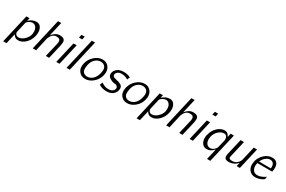

<svg xmlns="http://www.w3.org/2000/svg" viewBox="144 -2107 5483 3685"><g transform="rotate(30 2886.0 -264.0)"><path d="M39 166 185 -470H256L241 -405Q320 -478 410 -478Q484 -478 518 -408.5Q552 -339 529 -237Q505 -132 431.5 -62Q358 8 277 8Q232 8 204 -13.5Q176 -35 165 -62L112 166ZM230 -349Q230 -348 229 -346.5Q228 -345 227 -344V-340V-337L179 -130Q173 -99 192 -72Q214 -44 254 -44Q328 -44 396.5 -120Q465 -196 459 -283Q460 -343 431 -383Q402 -423 352 -423Q315 -423 275.5 -398Q236 -373 230 -349Z M598 0 757 -694H829L767 -427Q767 -426 766 -422Q765 -418 764.5 -414.5Q764 -411 763 -407L758 -380Q786 -421 830.5 -449.5Q875 -478 928 -478Q1039 -478 1043 -396Q1044 -371 1034 -313L961 1H888L961 -311Q974 -369 957 -397Q940 -425 880 -425Q786 -425 740 -299L672 0Z M1119 0 1228 -472H1299L1191 0ZM1263 -623 1279 -693H1350L1335 -623Z M1347 0 1507 -694H1578L1419 0Z M1591 -236Q1591 -239 1593 -245Q1617 -344 1698.5 -415Q1780 -486 1873 -486Q1964 -486 2014 -414.5Q2064 -343 2038 -237Q2015 -134 1933 -63.5Q1851 7 1758 7Q1667 7 1616.5 -61Q1566 -129 1591 -236ZM1667 -246 1668 -245Q1656 -191 1659 -150Q1664 -99 1697 -75Q1730 -51 1772 -51Q1837 -51 1891.5 -100Q1946 -149 1969 -247Q1992 -347 1955 -390Q1919 -432 1860 -432Q1796 -432 1741.5 -385Q1687 -338 1667 -246Z M2062 -39 2087 -102Q2162 -46 2242 -46Q2304 -46 2337 -74Q2370 -102 2371 -142Q2371 -161 2356 -176Q2341 -191 2321 -198Q2295 -198 2260.5 -206Q2226 -214 2188.5 -237Q2151 -260 2141 -294Q2132 -319 2139 -349Q2151 -405 2202.5 -444Q2254 -483 2343 -483Q2422 -483 2491 -449L2466 -388Q2399 -430 2322 -430Q2271 -430 2241.5 -408.5Q2212 -387 2205 -357Q2196 -315 2237 -296Q2251 -289 2284 -282Q2317 -275 2343.5 -266.5Q2370 -258 2396 -243.5Q2422 -229 2432.5 -201Q2443 -173 2434 -133Q2419 -71 2368.5 -31.5Q2318 8 2231 8Q2139 8 2062 -39Z M2522 -236Q2522 -239 2524 -245Q2548 -344 2629.5 -415Q2711 -486 2804 -486Q2895 -486 2945 -414.5Q2995 -343 2969 -237Q2946 -134 2864 -63.5Q2782 7 2689 7Q2598 7 2547.5 -61Q2497 -129 2522 -236ZM2598 -246 2599 -245Q2587 -191 2590 -150Q2595 -99 2628 -75Q2661 -51 2703 -51Q2768 -51 2822.5 -100Q2877 -149 2900 -247Q2923 -347 2886 -390Q2850 -432 2791 -432Q2727 -432 2672.5 -385Q2618 -338 2598 -246Z M2995 166 3141 -470H3212L3197 -405Q3276 -478 3366 -478Q3440 -478 3474 -408.5Q3508 -339 3485 -237Q3461 -132 3387.5 -62Q3314 8 3233 8Q3188 8 3160 -13.5Q3132 -35 3121 -62L3068 166ZM3186 -349Q3186 -348 3185 -346.5Q3184 -345 3183 -344V-340V-337L3135 -130Q3129 -99 3148 -72Q3170 -44 3210 -44Q3284 -44 3352.5 -120Q3421 -196 3415 -283Q3416 -343 3387 -383Q3358 -423 3308 -423Q3271 -423 3231.5 -398Q3192 -373 3186 -349Z M3554 0 3713 -694H3785L3723 -427Q3723 -426 3722 -422Q3721 -418 3720.5 -414.5Q3720 -411 3719 -407L3714 -380Q3742 -421 3786.5 -449.5Q3831 -478 3884 -478Q3995 -478 3999 -396Q4000 -371 3990 -313L3917 1H3844L3917 -311Q3930 -369 3913 -397Q3896 -425 3836 -425Q3742 -425 3696 -299L3628 0Z M4075 0 4184 -472H4255L4147 0ZM4219 -623 4235 -693H4306L4291 -623Z M4324 -235Q4324 -236 4325 -237Q4326 -238 4327 -239Q4351 -343 4424.5 -411Q4498 -479 4578 -479Q4606 -479 4628 -468Q4644 -461 4659 -443.5Q4674 -426 4681.5 -412Q4689 -398 4688 -397L4707 -480H4779L4629 166H4556L4603 -35Q4604 -39 4606 -51L4610 -74Q4540 7 4454 7Q4375 7 4338 -63.5Q4301 -134 4324 -235ZM4399 -234 4400 -229Q4384 -162 4406 -109.5Q4428 -57 4476 -46Q4490 -43 4504 -43Q4546 -44 4584.5 -77Q4623 -110 4632 -150L4670 -311Q4672 -321 4672 -339Q4670 -376 4650.5 -399.5Q4631 -423 4598 -423Q4535 -423 4476.5 -370Q4418 -317 4399 -234Z M4855 -133 4934 -469H5008L4928 -121Q4925 -113 4922 -92Q4919 -79 4924 -67Q4932 -41 4995 -41Q5052 -41 5096.5 -77.5Q5141 -114 5156 -174L5224 -471H5297L5188 1H5117L5136 -82Q5101 -40 5048.5 -15.5Q4996 9 4942 9Q4851 9 4846 -61Q4844 -86 4855 -133Z M5363 -240 5362 -241Q5362 -242 5362 -243Q5384 -340 5461 -411.5Q5538 -483 5628 -483Q5763 -483 5771 -350Q5774 -303 5761 -248H5432Q5432 -246 5431 -243Q5430 -240 5430 -238Q5412 -156 5444 -100.5Q5476 -45 5544 -45Q5630 -45 5724 -114L5714 -53Q5624 9 5530 9Q5436 9 5387.5 -61.5Q5339 -132 5363 -240ZM5446 -291 5707 -289Q5716 -354 5691.5 -391.5Q5667 -429 5613 -429Q5564 -429 5517 -389Q5470 -349 5446 -291Z"/></g></svg>

Font: Coval
Style: ExtraLight Italic
Weight: 200
Foundry: Context Ltd
Version: Version 001.000